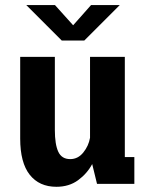

<svg xmlns="http://www.w3.org/2000/svg" viewBox="-20 -724 590 756"><path d="M202 11.5Q134.5 11.5 97 -36Q59.5 -83.5 59.5 -178.5V-500H196V-212Q196 -155.5 209.5 -126.5Q223 -97.5 256.5 -97.5Q287 -97.5 308 -123.5Q329 -149.5 334.5 -181.5V-500H471.5V-105.5H509V0H362L343 -78Q323 -40.5 287.5 -14.5Q252 11.5 202 11.5ZM83.5 -704H196.5L268 -624.5L338.5 -704H451.5L312 -564.5H223Z"/></svg>

Font: Trispace SemiCondensed SemiBold
Style: Regular
Weight: 600
Width: 4
Designer: Tyler Finck
Foundry: Etcetera Type Company
Version: Version 1.210; ttfautohint (v1.8.3)